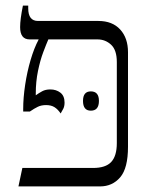

<svg xmlns="http://www.w3.org/2000/svg" viewBox="-20 -667 538 687"><path d="M46 0 60 -66H313Q358 -66 378 -87.5Q398 -109 398 -155V-445Q398 -488 377.5 -507Q357 -526 329 -526H153Q146 -510 135 -481Q124 -452 116 -413.5Q108 -375 108 -332V-326Q119 -334 131 -340.5Q143 -347 160 -347Q181 -347 196 -335.5Q211 -324 211 -300Q211 -287 206.5 -278Q202 -269 197 -261Q187 -276 175 -283.5Q163 -291 145 -291Q128 -291 115.5 -285Q103 -279 87 -268H63V-277Q63 -317 70 -363.5Q77 -410 89.5 -452.5Q102 -495 118 -525V-526H86Q52 -526 52 -570Q52 -584 54.5 -603Q57 -622 62 -647H81V-637Q81 -592 116 -592H332Q382 -592 410 -561.5Q438 -531 438 -480V-142Q438 -65 410 -32.5Q382 0 338 0ZM277 -306Q277 -340 305 -340Q334 -340 334 -306Q334 -271 305 -271Q277 -271 277 -306Z"/></svg>

Font: Noto Serif Hebrew SemiCondensed Light
Style: Regular
Weight: 300
Width: 4
Designer: Monotype Design Team
Foundry: Monotype Imaging Inc.
Version: Version 2.004; ttfautohint (v1.8.4.7-5d5b)